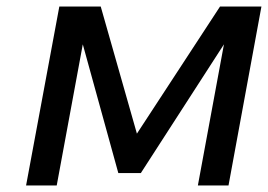

<svg xmlns="http://www.w3.org/2000/svg" viewBox="-20 -569 822 589"><path d="M162 -549H289L400 -159L655 -549H782L681 0H587L667 -433L412 -38H343L234 -433L154 0H60Z"/></svg>

Font: Involve Medium Oblique
Style: Italic
Weight: 500
Italic angle: -10.5°
Designer: Stefan Peev
Foundry: Context Ltd.
Version: Version 1.001